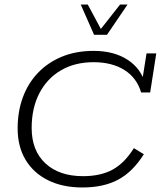

<svg xmlns="http://www.w3.org/2000/svg" viewBox="-20 -819 711 849"><path d="M344 10Q257 10 192.5 -22Q128 -54 93 -112.5Q58 -171 58 -251Q58 -326 81 -388.5Q104 -451 148 -497Q192 -543 254 -568.5Q316 -594 394 -594Q484 -594 544.5 -554.5Q605 -515 623 -446L607 -451L628 -583H671L644 -410H604Q585 -475 530 -509.5Q475 -544 394 -544Q311 -544 249.5 -508Q188 -472 154 -406.5Q120 -341 120 -253Q120 -153 181 -96.5Q242 -40 347 -40Q425 -40 478 -69Q531 -98 572 -164L616 -137Q567 -59 502.5 -24.5Q438 10 344 10ZM396 -665 337 -799H368L426 -691L511 -799H544L453 -665Z"/></svg>

Font: Rokkitt SemiBold Light
Style: Italic
Weight: 300
Italic angle: -9°
Version: Version 3.103